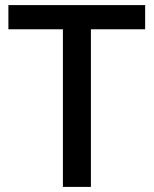

<svg xmlns="http://www.w3.org/2000/svg" viewBox="-20 -734 604 754"><path d="M337 0V-619H550V-714H13V-619H227V0Z"/></svg>

Font: Noto Sans Lisu Medium
Style: Regular
Weight: 500
Designer: Monotype Design Team. David Williams.
Foundry: Monotype Imaging Inc.
Version: Version 2.102